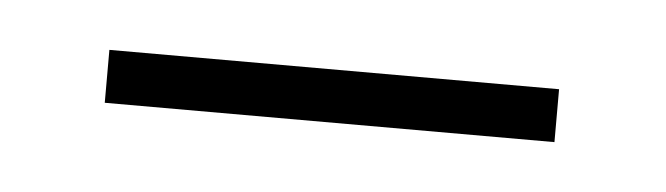

<svg xmlns="http://www.w3.org/2000/svg" viewBox="-22 -319 326 94"><g transform="rotate(5 140.5 -272.0)"><path d="M30 -259H251V-285H30Z"/></g></svg>

Font: Noto Sans Arabic UI Cn Th
Style: Regular
Weight: 100
Width: 3
Designer: Monotype Design Team, Nadine Chahine and Nizar Qandah
Foundry: Monotype Imaging Inc.
Version: Version 2.010